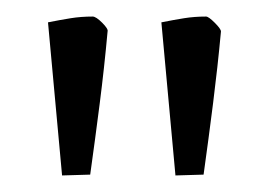

<svg xmlns="http://www.w3.org/2000/svg" viewBox="-20 -703 325 232"><path d="M92 -683Q96 -683 103.5 -675.5Q111 -668 110 -665Q106 -621 100.5 -578Q95 -535 89 -492L55 -491L38 -676Q53 -679 65.5 -681Q78 -683 92 -683ZM229 -683Q232 -683 239.5 -675.5Q247 -668 247 -665Q243 -622 237.5 -578.5Q232 -535 226 -492L192 -491L175 -676Q190 -679 202.5 -681Q215 -683 229 -683Z"/></svg>

Font: Grenze Gotisch Light
Style: Regular
Weight: 300
Designer: Renata Polastri
Foundry: Omnibus-Type
Version: Version 1.001